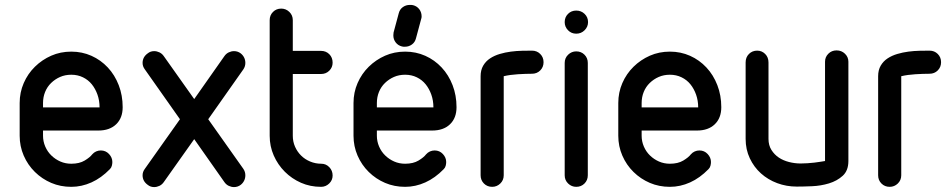

<svg xmlns="http://www.w3.org/2000/svg" viewBox="-20 -760 3874 781"><path d="M155 -323H251H315H352H372H380H385Q385 -351 376.5 -375Q368 -399 353.5 -417Q339 -435 317.5 -445.5Q296 -456 270 -456Q245 -456 224.5 -447Q204 -438 188 -422.5Q172 -407 163.5 -386Q155 -365 155 -341ZM355 -132Q362 -140 371 -144Q380 -148 390 -148Q410 -148 423.5 -133.5Q437 -119 437 -101Q437 -94 435 -86Q433 -78 427 -72Q392 -36 352 -18Q312 0 270 0Q226 0 188.5 -16Q151 -32 122 -60.5Q93 -89 76.5 -127Q60 -165 60 -208V-341Q60 -384 76.5 -422Q93 -460 122 -488.5Q151 -517 188.5 -533.5Q226 -550 270 -550Q314 -550 352 -533Q390 -516 418.5 -485.5Q447 -455 463 -413.5Q479 -372 479 -324Q479 -280 452.5 -254.5Q426 -229 380 -229H155V-208Q155 -185 164 -164Q173 -143 189 -127.5Q205 -112 225.5 -103Q246 -94 270 -94Q303 -94 324.5 -107Q346 -120 355 -132Z M569 -478Q560 -490 560 -504Q560 -528 581 -543Q592 -552 607 -552Q618 -552 628.5 -547Q639 -542 646 -532L770 -357L893 -532Q900 -542 910.5 -547Q921 -552 932 -552Q947 -552 959 -543Q968 -536 973 -526Q978 -516 978 -504Q978 -490 970 -478L827 -275L970 -73Q978 -61 978 -47Q978 -35 973 -25Q968 -15 959 -8Q947 1 932 1Q921 1 910.5 -4Q900 -9 893 -19L770 -194L646 -19Q639 -9 628.5 -4Q618 1 607 1Q592 1 581 -8Q560 -23 560 -47Q560 -61 569 -73L712 -275Z M1077 -678Q1077 -698 1090.5 -711.5Q1104 -725 1124 -725Q1143 -725 1157 -711.5Q1171 -698 1171 -678V-553H1286Q1306 -553 1319.5 -539.5Q1333 -526 1333 -505Q1333 -486 1319.5 -472.5Q1306 -459 1286 -459H1171V-208Q1171 -184 1180 -163.5Q1189 -143 1204.5 -127.5Q1220 -112 1241.5 -103Q1263 -94 1287 -94Q1306 -94 1319.5 -80Q1333 -66 1333 -46Q1333 -27 1319 -13.5Q1305 0 1286 0Q1242 0 1204.5 -16.5Q1167 -33 1138.5 -61.5Q1110 -90 1093.5 -127.5Q1077 -165 1077 -208Z M1602 -706Q1606 -722 1618.5 -731Q1631 -740 1647 -740H1653Q1656 -740 1660 -739Q1676 -735 1685.5 -722.5Q1695 -710 1695 -693Q1695 -690 1694.5 -687.5Q1694 -685 1693 -682L1672 -604Q1668 -588 1655.5 -579Q1643 -570 1628 -570H1621Q1618 -570 1615 -571Q1599 -575 1589.5 -587.5Q1580 -600 1580 -616Q1580 -620 1580.5 -622.5Q1581 -625 1581 -628ZM1513 -323H1609H1673H1710H1730H1738H1743Q1743 -351 1734.5 -375Q1726 -399 1711.5 -417Q1697 -435 1675.5 -445.5Q1654 -456 1628 -456Q1603 -456 1582.5 -447Q1562 -438 1546 -422.5Q1530 -407 1521.5 -386Q1513 -365 1513 -341ZM1713 -132Q1720 -140 1729 -144Q1738 -148 1748 -148Q1768 -148 1781.5 -133.5Q1795 -119 1795 -101Q1795 -94 1793 -86Q1791 -78 1785 -72Q1750 -36 1710 -18Q1670 0 1628 0Q1584 0 1546.5 -16Q1509 -32 1480 -60.5Q1451 -89 1434.5 -127Q1418 -165 1418 -208V-341Q1418 -384 1434.5 -422Q1451 -460 1480 -488.5Q1509 -517 1546.5 -533.5Q1584 -550 1628 -550Q1672 -550 1710 -533Q1748 -516 1776.5 -485.5Q1805 -455 1821 -413.5Q1837 -372 1837 -324Q1837 -280 1810.5 -254.5Q1784 -229 1738 -229H1513V-208Q1513 -185 1522 -164Q1531 -143 1547 -127.5Q1563 -112 1583.5 -103Q1604 -94 1628 -94Q1661 -94 1682.5 -107Q1704 -120 1713 -132Z M2029 -47Q2029 -27 2015 -13.5Q2001 0 1982 0Q1962 0 1948.5 -13.5Q1935 -27 1935 -47V-450Q1935 -475 1945.5 -493Q1956 -511 1973.5 -522.5Q1991 -534 2013 -540.5Q2035 -547 2058 -550Q2081 -553 2104 -553.5Q2127 -554 2144 -554Q2164 -554 2177.5 -540.5Q2191 -527 2191 -507Q2191 -487 2177.5 -473.5Q2164 -460 2144 -460Q2119 -460 2086.5 -458Q2054 -456 2029 -450Z M2277 -670Q2277 -690 2290.5 -703.5Q2304 -717 2324 -717Q2344 -717 2358 -703.5Q2372 -690 2372 -670Q2372 -651 2358 -637Q2344 -623 2324 -623Q2304 -623 2290.5 -637Q2277 -651 2277 -670ZM2277 -504Q2277 -524 2291 -537.5Q2305 -551 2324 -551Q2344 -551 2357.5 -537.5Q2371 -524 2371 -504V-47Q2371 -27 2357.5 -13.5Q2344 0 2324 0Q2305 0 2291 -13.5Q2277 -27 2277 -47Z M2590 -323H2686H2750H2787H2807H2815H2820Q2820 -351 2811.5 -375Q2803 -399 2788.5 -417Q2774 -435 2752.5 -445.5Q2731 -456 2705 -456Q2680 -456 2659.5 -447Q2639 -438 2623 -422.5Q2607 -407 2598.5 -386Q2590 -365 2590 -341ZM2790 -132Q2797 -140 2806 -144Q2815 -148 2825 -148Q2845 -148 2858.5 -133.5Q2872 -119 2872 -101Q2872 -94 2870 -86Q2868 -78 2862 -72Q2827 -36 2787 -18Q2747 0 2705 0Q2661 0 2623.5 -16Q2586 -32 2557 -60.5Q2528 -89 2511.5 -127Q2495 -165 2495 -208V-341Q2495 -384 2511.5 -422Q2528 -460 2557 -488.5Q2586 -517 2623.5 -533.5Q2661 -550 2705 -550Q2749 -550 2787 -533Q2825 -516 2853.5 -485.5Q2882 -455 2898 -413.5Q2914 -372 2914 -324Q2914 -280 2887.5 -254.5Q2861 -229 2815 -229H2590V-208Q2590 -185 2599 -164Q2608 -143 2624 -127.5Q2640 -112 2660.5 -103Q2681 -94 2705 -94Q2738 -94 2759.5 -107Q2781 -120 2790 -132Z M3336 -509Q3336 -528 3349.5 -541.5Q3363 -555 3383 -555Q3403 -555 3417 -541.5Q3431 -528 3431 -509V-105Q3431 -66 3408 -45Q3385 -24 3352 -14Q3319 -4 3283 -2.5Q3247 -1 3221 -1Q3179 -1 3141.5 -15Q3104 -29 3075.5 -54.5Q3047 -80 3030 -116Q3013 -152 3013 -195V-506Q3013 -527 3026.5 -540.5Q3040 -554 3060 -554Q3079 -554 3092.5 -540.5Q3106 -527 3106 -506V-195Q3106 -169 3118 -150Q3130 -131 3148 -119Q3166 -107 3189.5 -101Q3213 -95 3237 -95Q3250 -95 3264.5 -96Q3279 -97 3292.5 -98.5Q3306 -100 3317.5 -102Q3329 -104 3336 -105Z M3646 -47Q3646 -27 3632 -13.5Q3618 0 3599 0Q3579 0 3565.5 -13.5Q3552 -27 3552 -47V-450Q3552 -475 3562.5 -493Q3573 -511 3590.5 -522.5Q3608 -534 3630 -540.5Q3652 -547 3675 -550Q3698 -553 3721 -553.5Q3744 -554 3761 -554Q3781 -554 3794.5 -540.5Q3808 -527 3808 -507Q3808 -487 3794.5 -473.5Q3781 -460 3761 -460Q3736 -460 3703.5 -458Q3671 -456 3646 -450Z"/></svg>

Font: VDS
Style: Regular
Weight: 400
Designer: artmaker
Foundry: artmaker
Version: Version 1.000 2009 initial release